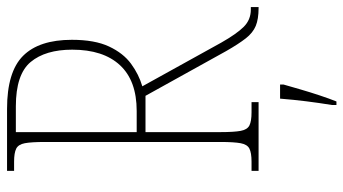

<svg xmlns="http://www.w3.org/2000/svg" viewBox="-235 -519 975 545"><g transform="rotate(-90 252.5 -246.5)"><path d="M40 0V-20H66Q91 -20 103 -26Q115 -32 118.5 -51Q122 -70 122 -108V-606Q122 -645 118.5 -663.5Q115 -682 103 -688Q91 -694 66 -694H40V-714H216Q321 -714 366.5 -668.5Q412 -623 412 -530Q412 -465 393 -424.5Q374 -384 344 -362Q314 -340 280 -330L404 -106Q429 -62 449 -42Q469 -22 498 -22H505V0H502Q471 0 451.5 -8Q432 -16 416 -36.5Q400 -57 380 -92L253 -321H150V-108Q150 -70 153.5 -51Q157 -32 169 -26Q181 -20 206 -20H235V0ZM210 -346Q296 -346 340 -393.5Q384 -441 384 -529Q384 -605 349 -647Q314 -689 223 -689H150V-346ZM227 208Q233 171 237.5 135Q242 99 245 61H285V71Q279 92 271 119.5Q263 147 254 174Q245 201 237 221H227Z"/></g></svg>

Font: Noto Serif Lao Condensed Thin
Style: Regular
Weight: 100
Width: 3
Designer: Monotype Design Team
Foundry: Monotype Imaging Inc.
Version: Version 2.003; ttfautohint (v1.8.4.7-5d5b)